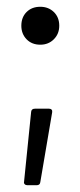

<svg xmlns="http://www.w3.org/2000/svg" viewBox="-20 -472 237 567"><path d="M51 65 72 -142Q73 -151 83 -151H125Q130 -151 132.5 -148Q135 -145 134 -140L99 66Q98 75 88 75H61Q56 75 53 72Q50 69 51 65ZM43 -396Q43 -421 58.5 -436.5Q74 -452 99 -452Q123 -452 139 -436.5Q155 -421 155 -396Q155 -372 139 -356Q123 -340 99 -340Q74 -340 58.5 -356Q43 -372 43 -396Z"/></svg>

Font: Barlow Condensed
Style: Regular
Weight: 400
Width: 3
Designer: Jeremy Tribby
Foundry: Tribby Type
Version: Version 1.500